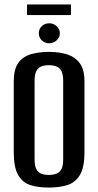

<svg xmlns="http://www.w3.org/2000/svg" viewBox="-20 -834 443 866"><path d="M200 12Q153 12 117.5 1Q82 -10 62 -44.5Q42 -79 42 -148V-467Q42 -521 62 -549.5Q82 -578 118 -589Q154 -600 201 -600Q248 -600 283.5 -588.5Q319 -577 340 -548.5Q361 -520 361 -467V-149Q361 -78 340 -44Q319 -10 283 1Q247 12 200 12ZM200 -45Q219 -45 234 -50.5Q249 -56 257 -71Q265 -86 265 -115V-470Q265 -498 257 -513.5Q249 -529 234 -534.5Q219 -540 200 -540Q181 -540 166.5 -534.5Q152 -529 144 -513.5Q136 -498 136 -470V-115Q136 -86 144 -71Q152 -56 166.5 -50.5Q181 -45 200 -45ZM202 -639Q182 -639 168.5 -652Q155 -665 155 -684Q155 -703 168.5 -716Q182 -729 202 -729Q221 -729 235.5 -716Q250 -703 250 -684Q250 -665 235.5 -652Q221 -639 202 -639ZM102 -766V-814H300V-766Z"/></svg>

Font: Alumni Sans Thin SemiBold
Style: Regular
Weight: 600
Version: Version 1.018